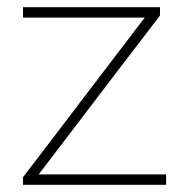

<svg xmlns="http://www.w3.org/2000/svg" viewBox="-20 -514 522 534"><path d="M44 0V-21Q90.5 -82 135.2 -140.5Q180 -199 218.5 -250L397 -484L404 -465H284Q254.5 -465 213.8 -465Q173 -465 128.5 -465Q84 -465 44 -465V-494H425V-471Q404 -443.5 375.8 -406.5Q347.5 -369.5 317.2 -330Q287 -290.5 260 -255L80 -19L75 -29H208Q238 -29 278.5 -29Q319 -29 362 -29Q405 -29 442 -29V0Z"/></svg>

Font: Commissioner Thin
Style: Regular
Weight: 100
Designer: Kostas Bartsokas
Foundry: Kostas Bartsokas
Version: Version 1.001;gftools[0.9.23]